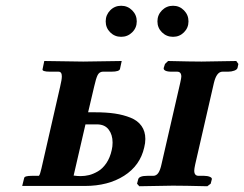

<svg xmlns="http://www.w3.org/2000/svg" viewBox="-20 -646 848 667"><path d="M362.8 -533.7Q347.2 -549.3 347.2 -571.8Q347.2 -594.2 362.8 -610.1Q378.4 -626 400.9 -626Q423.3 -626 439.2 -610.1Q455.1 -594.2 455.1 -571.8Q455.1 -549.3 439.2 -533.7Q423.3 -518.1 400.9 -518.1Q378.4 -518.1 362.8 -533.7ZM542.7 -533.7Q526.9 -549.3 526.9 -571.8Q526.9 -594.2 542.7 -610.1Q558.6 -626 581.1 -626Q603.5 -626 619.1 -610.1Q634.8 -594.2 634.8 -571.8Q634.8 -549.3 619.1 -533.7Q603.5 -518.1 581.1 -518.1Q558.6 -518.1 542.7 -533.7ZM368.2 -125Q371.1 -136.7 371.1 -150.9Q371.1 -178.2 357.4 -196Q343.8 -213.9 316.9 -213.9H276.9L235.8 -36.1Q249.5 -34.2 259.8 -34.2Q274.9 -34.2 289.6 -37.8Q304.2 -41.5 320.3 -50.8Q336.4 -60.1 349.4 -79.1Q362.3 -98.1 368.2 -125ZM606 -357.9Q609.9 -375.5 609.9 -379.9Q609.9 -397 595.2 -397H575.2Q561.5 -397 554.4 -400.6Q547.4 -404.3 548.8 -410.2L553.2 -423.8L564 -434.1Q645 -432.1 680.2 -432.1L800.8 -434.1L808.1 -423.8L805.2 -410.2Q803.7 -404.3 793.9 -400.6Q784.2 -397 772.9 -397H752.9Q732.4 -397 723.1 -357.9L658.2 -75.2Q654.8 -59.6 654.8 -53.2Q654.8 -35.2 669.9 -35.2H689Q700.7 -35.2 709 -31.7Q717.3 -28.3 715.8 -22.9L711.9 -7.8L700.2 1Q619.1 -1 580.1 -1L463.9 1L456.1 -7.8L460 -22.9Q462.9 -35.2 492.2 -35.2H512.2Q522.9 -35.2 529.8 -44.9Q536.6 -54.7 541 -75.2ZM481 -133.8Q466.8 -70.8 411.1 -35.4Q355.5 0 274.9 0H57.1L64 -27.8Q65.4 -35.2 90.8 -35.2H115.2Q119.1 -39.1 124 -61L189 -345.2Q194.8 -369.1 194.8 -380.9Q194.8 -397 183.1 -397H152.8Q139.6 -397 133.1 -399.2Q126.5 -401.4 127.9 -405.8L133.8 -434.1L269 -432.1Q287.6 -432.1 335.9 -433.1Q384.3 -434.1 402.8 -434.1L397 -407.2Q395.5 -397 367.2 -397H336.9Q325.2 -396.5 319.3 -385.3Q313.5 -374 307.1 -345.2L286.1 -255.9H311Q349.6 -255.9 379.2 -251.5Q408.7 -247.1 433.6 -237.1Q458.5 -227.1 471.7 -208.3Q484.9 -189.5 484.9 -163.1Q484.9 -148.9 481 -133.8Z"/></svg>

Font: Linux Libertine G
Style: Bold Italic
Weight: 700
Italic angle: -11.5°
Designer: Philipp H. Poll
Foundry: Philipp H. Poll
Version: Version 4.1.0